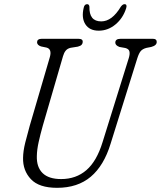

<svg xmlns="http://www.w3.org/2000/svg" viewBox="-20 -886 771 920"><path d="M471.5 -205 597 -607.5Q603 -627 600.2 -639.2Q597.5 -651.5 580.5 -656L552.5 -661Q532.5 -668.5 532.5 -681.5Q532.5 -700 557 -700H713.5Q731 -700 731 -685Q731 -668 704.5 -661L681.5 -656.5Q663 -651.5 654.2 -641Q645.5 -630.5 638 -607L510 -197.5Q478 -92.5 415 -39.2Q352 14 253.5 14Q167 14 128 -27.5Q89 -69 90.5 -130Q91 -162.5 101 -202.8Q111 -243 122.5 -283.5L219 -613Q229.5 -651 203 -658L176.5 -663.5Q157.5 -670 157.5 -684Q158.5 -700 179 -700H357Q377 -700 376.5 -685.5Q376.5 -678 371.5 -672Q366.5 -666 353 -662.5L318.5 -657Q303 -653.5 294.8 -643.2Q286.5 -633 282 -617L185 -283.5Q173 -241 165 -204.5Q157 -168 156.5 -138Q155 -85 184.2 -56.5Q213.5 -28 273 -28Q344.5 -28 394 -70.8Q443.5 -113.5 471.5 -205ZM465 -783.5Q517 -783.5 559 -854Q568 -866 576.5 -866Q590.5 -866 584.5 -846.5Q569.5 -799 533.5 -769Q497.5 -739 453 -739Q409 -739 389.2 -769.5Q369.5 -800 381 -848.5Q384.5 -866 397.5 -866Q407 -866 408.5 -854Q406.5 -783.5 465 -783.5Z"/></svg>

Font: Fraunces 144pt S100 Light
Style: Italic
Weight: 300
Italic angle: -16°
Version: Version 1.000; ttfautohint (v1.8.3)